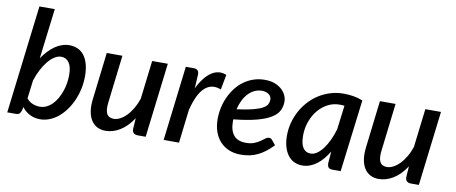

<svg xmlns="http://www.w3.org/2000/svg" viewBox="-66 -1013 3070 1293"><g transform="rotate(10 1469.0 -366.0)"><path d="M142.5 -116.5Q160.5 -94 184.8 -84.8Q209 -75.5 233 -75.5Q257 -75.5 278 -85.5Q299 -95.5 316.8 -113Q334.5 -130.5 348.2 -154.2Q362 -178 371.8 -205Q381.5 -232 386.5 -261.2Q391.5 -290.5 391.5 -319Q391.5 -375.5 372 -403.8Q352.5 -432 317.5 -432Q295.5 -432 272.5 -417.5Q249.5 -403 228.5 -377.5Q207.5 -352 189.2 -317Q171 -282 158 -241.5ZM177 -396.5Q195.5 -424 216.5 -446.5Q237.5 -469 260.5 -485Q283.5 -501 308.2 -509.5Q333 -518 359 -518Q391 -518 416.8 -506.2Q442.5 -494.5 460.5 -470.8Q478.5 -447 488.2 -411.8Q498 -376.5 498 -329.5Q498 -287 489.2 -245.5Q480.5 -204 464.5 -166.8Q448.5 -129.5 425.8 -97.5Q403 -65.5 375.5 -42.2Q348 -19 316 -5.8Q284 7.5 249.5 7.5Q210 7.5 178.2 -9Q146.5 -25.5 125.5 -54L120 -30.5Q115 -14.5 107.5 -7.2Q100 0 82 0H24.5L114 -740H219Z M1032.5 -510 971 0H917.5Q878.5 0 878.5 -38L883.5 -111.5Q844.5 -52 796.2 -22.2Q748 7.5 697 7.5Q665 7.5 640 -5.2Q615 -18 599 -42.8Q583 -67.5 577 -103.5Q571 -139.5 576.5 -186L615 -510H722L683.5 -186Q676.5 -131.5 689.8 -106.5Q703 -81.5 737.5 -81.5Q758.5 -81.5 781 -93.2Q803.5 -105 824.5 -126.5Q845.5 -148 863.5 -178.5Q881.5 -209 894 -246.5L925.5 -510Z M1240 -378.5Q1259.5 -419 1282.2 -448Q1305 -477 1329.8 -493.5Q1354.5 -510 1380.8 -513Q1407 -516 1433.5 -504.5L1414 -401.5Q1350.5 -427 1302.8 -385.2Q1255 -343.5 1226 -227.5L1199 0H1094L1155.5 -511H1209.5Q1227 -511 1236.2 -502.2Q1245.5 -493.5 1245.5 -475Z M1689.5 -441Q1661.5 -441 1637.8 -429.5Q1614 -418 1595.2 -397.8Q1576.5 -377.5 1562.8 -349.5Q1549 -321.5 1541.5 -288.5Q1610.5 -297.5 1652.5 -308.5Q1694.5 -319.5 1717 -332.5Q1739.5 -345.5 1747 -360.2Q1754.5 -375 1754.5 -391.5Q1754.5 -399.5 1751 -408.5Q1747.5 -417.5 1739.8 -424.5Q1732 -431.5 1719.5 -436.2Q1707 -441 1689.5 -441ZM1839 -94.5Q1813 -68 1788 -48.8Q1763 -29.5 1737 -17Q1711 -4.5 1682.5 1.5Q1654 7.5 1620.5 7.5Q1576 7.5 1540.5 -7.5Q1505 -22.5 1479.8 -49.8Q1454.5 -77 1441 -115.8Q1427.5 -154.5 1427.5 -202.5Q1427.5 -242.5 1436 -281.2Q1444.5 -320 1460.8 -355Q1477 -390 1500.2 -419.8Q1523.5 -449.5 1553.2 -471Q1583 -492.5 1618.8 -504.8Q1654.5 -517 1695.5 -517Q1735 -517 1764 -505.8Q1793 -494.5 1812.2 -476.8Q1831.5 -459 1841 -437.5Q1850.5 -416 1850.5 -395.5Q1850.5 -362 1836.8 -334Q1823 -306 1787.5 -283.5Q1752 -261 1690.2 -244.5Q1628.5 -228 1532 -218Q1531.5 -215 1531.5 -211.8Q1531.5 -208.5 1531.5 -205Q1531.5 -141.5 1559 -109.2Q1586.5 -77 1641.5 -77Q1676 -77 1699 -86.5Q1722 -96 1738.2 -107.2Q1754.5 -118.5 1766.8 -128Q1779 -137.5 1792.5 -137.5Q1803 -137.5 1812 -127.5Z M2253 -438Q2244.5 -439 2236.2 -439.5Q2228 -440 2219.5 -440Q2176.5 -440 2138.8 -420Q2101 -400 2073.2 -366Q2045.5 -332 2029.5 -287.2Q2013.5 -242.5 2013.5 -193Q2013.5 -136 2031.8 -108.8Q2050 -81.5 2083.5 -81.5Q2106 -81.5 2127.5 -96.2Q2149 -111 2168.2 -136.8Q2187.5 -162.5 2204 -197.5Q2220.5 -232.5 2232.5 -273.5ZM2219 -119Q2201.5 -90 2181.8 -66.8Q2162 -43.5 2140 -27Q2118 -10.5 2093.5 -1.5Q2069 7.5 2042.5 7.5Q2013 7.5 1988 -4Q1963 -15.5 1945 -38.5Q1927 -61.5 1916.8 -95.2Q1906.5 -129 1906.5 -173.5Q1906.5 -219 1918 -262.2Q1929.5 -305.5 1950.5 -343.8Q1971.5 -382 2001 -414Q2030.5 -446 2067 -469Q2103.5 -492 2145.8 -504.8Q2188 -517.5 2234.5 -517.5Q2268 -517.5 2301 -512.2Q2334 -507 2365.5 -494L2304.5 0H2248Q2227.5 0 2220 -10.5Q2212.5 -21 2212.5 -36.5Z M2900.5 -510 2839 0H2785.5Q2746.5 0 2746.5 -38L2751.5 -111.5Q2712.5 -52 2664.2 -22.2Q2616 7.5 2565 7.5Q2533 7.5 2508 -5.2Q2483 -18 2467 -42.8Q2451 -67.5 2445 -103.5Q2439 -139.5 2444.5 -186L2483 -510H2590L2551.5 -186Q2544.5 -131.5 2557.8 -106.5Q2571 -81.5 2605.5 -81.5Q2626.5 -81.5 2649 -93.2Q2671.5 -105 2692.5 -126.5Q2713.5 -148 2731.5 -178.5Q2749.5 -209 2762 -246.5L2793.5 -510Z"/></g></svg>

Font: Lato SemiBold
Style: Italic
Weight: 600
Italic angle: -7°
Designer: Lukasz Dziedzic with Adam Twardoch and Botio Nikoltchev
Foundry: tyPoland Lukasz Dziedzic
Version: Version 2.015; 2015-08-06; http://www.latofonts.com/